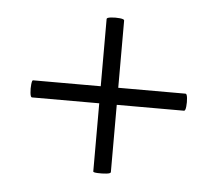

<svg xmlns="http://www.w3.org/2000/svg" viewBox="-36 -396 469 415"><g transform="rotate(5 199.0 -189.0)"><path d="M34 -171Q31 -171 30 -180.5Q29 -190 30 -199Q31 -208 33 -208H364Q367 -208 368 -199Q369 -190 368 -180.5Q367 -171 364 -171ZM218 -25Q218 -22 208.5 -21Q199 -20 189.5 -20.5Q180 -21 180 -23V-354Q180 -357 189.5 -358Q199 -359 208.5 -358Q218 -357 218 -354Z"/></g></svg>

Font: Cormorant Infant Light
Style: Regular
Weight: 300
Designer: Christian Thalmann (Catharsis Fonts)
Foundry: Catharsis Fonts
Version: Version 4.001